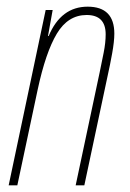

<svg xmlns="http://www.w3.org/2000/svg" viewBox="-20 -556 390 576"><path d="M6 0H32L93 -287Q117 -399 150.5 -455Q184 -511 240 -511Q297 -511 297 -453Q297 -428 291 -398Q285 -368 279 -339L207 0H233L303 -329Q310 -360 316.5 -396Q323 -432 323 -455Q323 -536 243 -536Q163 -536 126 -448H124L138 -526H117Z"/></svg>

Font: Noto Sans Display Condensed Thin
Style: Italic
Weight: 250
Width: 3
Italic angle: -12°
Designer: Monotype Design Team
Foundry: Monotype Imaging Inc.
Version: Version 1.900